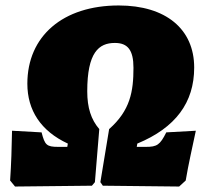

<svg xmlns="http://www.w3.org/2000/svg" viewBox="-20 -679 768 702"><path d="M228 -154 226 -142H193C150 -142 144 -149 132 -195L24 -201C23 -139 21 -79 17 -19L35 3L316 0L327 -13L343 -207C313 -242 299 -285 299 -345C299 -487 341 -522 400 -522C447 -522 468 -496 468 -431C468 -344 456 -275 379 -207L347 -13L356 0L635 3L659 -19C669 -79 683 -139 696 -201L588 -195C565 -149 554 -142 513 -142H480L482 -154C622 -212 690 -304 690 -432C690 -573 586 -659 414 -659C210 -659 80 -547 80 -373C80 -276 129 -200 228 -154Z"/></svg>

Font: Alegreya SC Black
Style: Italic
Weight: 900
Italic angle: -7°
Designer: Juan Pablo del Peral
Foundry: Huerta Tipografica
Version: Version 2.007;PS 002.007;hotconv 1.0.88;makeotf.lib2.5.64775